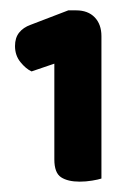

<svg xmlns="http://www.w3.org/2000/svg" viewBox="-20 -719 260 371"><path d="M85 -596 41 -581Q30 -586 19.5 -599Q9 -612 9 -630Q9 -646 17 -656Q25 -666 39 -671L112 -699H127Q150 -699 163 -685.5Q176 -672 176 -649V-374Q170 -372 158 -370Q146 -368 134 -368Q111 -368 98 -376.5Q85 -385 85 -411Z"/></svg>

Font: Baloo Thambi 2
Style: Bold
Weight: 700
Designer: Aadarsh Rajan and Ek Type
Foundry: Ek Type
Version: Version 1.640;hotconv 1.0.111;makeotfexe 2.5.65597; ttfautoh